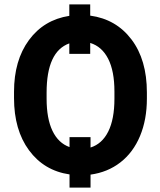

<svg xmlns="http://www.w3.org/2000/svg" viewBox="-20 -789 728 875"><path d="M649.4 -339.4Q649.4 -244.1 618.2 -169.2Q586.9 -94.2 528.8 -49.1Q470.7 -3.9 392.6 6.8V65.9H296.9V5.9Q180.7 -11.2 112.3 -104Q43.9 -196.8 43.9 -341.8V-370.6Q43.9 -513.7 111.8 -606.2Q179.7 -698.7 295.9 -716.8V-769H391.1V-717.8Q509.3 -701.7 579.3 -609.1Q649.4 -516.6 649.4 -367.7ZM501.5 -371.6Q501.5 -465.3 472.9 -521.2Q444.3 -577.1 391.1 -593.3V-543.5H295.9V-591.3Q192.4 -554.2 192.4 -367.2V-339.4Q192.4 -248.5 219.2 -192.6Q246.1 -136.7 296.9 -118.7V-164.1H392.6V-116.7Q445.3 -133.3 473.4 -189.7Q501.5 -246.1 501.5 -339.4Z"/></svg>

Font: Roboto-o
Style: o-Bold
Weight: 700
Designer: Google
Version: Version 2.134; 2016; ttfautohint (v1.6)